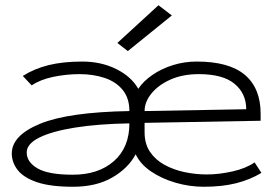

<svg xmlns="http://www.w3.org/2000/svg" viewBox="-20 -702 1040 733"><path d="M259 11Q172 11 121 -6.5Q70 -24 47.5 -53Q25 -82 25 -116Q25 -185 133 -229.5Q241 -274 474 -278Q474 -327 448.5 -358.5Q423 -390 379.5 -404.5Q336 -419 284 -419Q233 -419 183 -408.5Q133 -398 101 -376L67 -412Q111 -440 166 -453.5Q221 -467 294 -467Q366 -467 423.5 -438.5Q481 -410 508 -363Q527 -392 562 -416Q597 -440 640.5 -453.5Q684 -467 731 -467Q855 -467 915 -416Q975 -365 975 -268V-241L532 -233V-197Q532 -153 552.5 -122.5Q573 -92 607.5 -73Q642 -54 684 -45Q726 -36 770 -36Q816 -36 867.5 -47.5Q919 -59 952 -82L978 -42Q935 -16 881.5 -2.5Q828 11 758 11Q703 11 650 -4.5Q597 -20 556.5 -47.5Q516 -75 498 -113Q469 -59 408 -24Q347 11 259 11ZM532 -278 920 -285Q920 -345 875.5 -382Q831 -419 739 -419Q678 -419 631.5 -398.5Q585 -378 558.5 -345.5Q532 -313 532 -278ZM258 -35Q356 -35 415 -87Q474 -139 474 -231Q355 -229 267 -215Q179 -201 130.5 -177Q82 -153 82 -120Q82 -83 123.5 -59Q165 -35 258 -35ZM468 -507 428 -538 585 -682 636 -643Z"/></svg>

Font: Inconsolata UltraExpanded Light
Style: Regular
Weight: 300
Width: 9
Monospace: yes
Designer: Raph Levien, Cyreal, Brenton Simpson
Foundry: Raph Levien, Cyreal, Google
Version: Version 3.001; ttfautohint (v1.8.2.53-6de2)